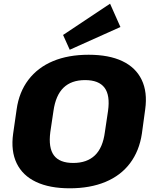

<svg xmlns="http://www.w3.org/2000/svg" viewBox="-20 -1007 834 1038"><path d="M357 11Q248 11 175 -23.5Q102 -58 70 -124.5Q38 -191 51 -284L70 -416Q83 -509 133.5 -575.5Q184 -642 266.5 -676.5Q349 -711 459 -711Q569 -711 641.5 -676.5Q714 -642 746 -575.5Q778 -509 765 -416L747 -284Q733 -191 683 -124.5Q633 -58 550 -23.5Q467 11 357 11ZM376 -126Q450 -126 493 -167Q536 -208 547 -293L564 -407Q576 -492 545 -533Q514 -574 440 -574Q366 -574 323.5 -533Q281 -492 269 -407L252 -293Q241 -208 271.5 -167Q302 -126 376 -126ZM631 -861 357 -738 321 -818 575 -987Z"/></svg>

Font: Pathway Extreme 28pt ExtraBold
Style: Italic
Weight: 800
Italic angle: -8°
Designer: Eduardo Rodriguez Tunni
Foundry: Eduardo Rodriguez Tunni
Version: Version 1.001;gftools[0.9.26]